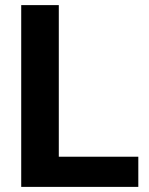

<svg xmlns="http://www.w3.org/2000/svg" viewBox="-20 -731 582 751"><path d="M210 -711H63V0H521V-118H210Z"/></svg>

Font: Noto Sans KR Bold
Style: Regular
Weight: 700
Designer: Ryoko NISHIZUKA  (kana & ideographs); Paul D. Hunt (Latin, Greek & Cyrillic); Wenlong ZHANG  (bopomofo); Sandoll Communi
Foundry: Adobe Systems Incorporated
Version: Version 1.004;PS 1.004;hotconv 1.0.82;makeotf.lib2.5.63406